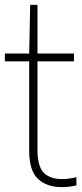

<svg xmlns="http://www.w3.org/2000/svg" viewBox="-20 -760 336 789"><path d="M234 9Q172 9 136 -25Q100 -59 100 -139V-508H0V-540H100L104 -740H134V-540H284V-508H134V-145Q134 -77 159.5 -50.5Q185 -24 236 -24Q262 -24 294 -32V2Q280.5 5 264.5 7Q248.5 9 234 9Z"/></svg>

Font: Encode Sans Condensed Condensed Thin
Style: Regular
Weight: 100
Width: 3
Designer: Multiple Designers
Foundry: Impallari Type
Version: Version 3.000; ttfautohint (v1.8.3) -l 8 -r 50 -G 200 -x 14 